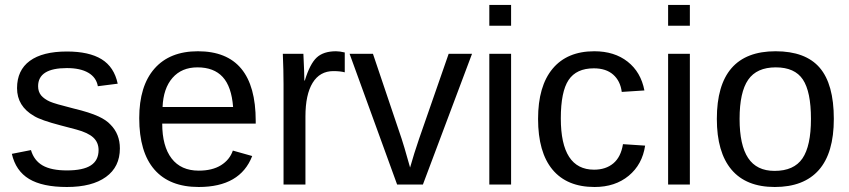

<svg xmlns="http://www.w3.org/2000/svg" viewBox="-20 -745 3427 775"><path d="M463.9 -146Q463.9 -71.3 407.7 -30.8Q351.6 9.8 250 9.8Q151.4 9.8 97.4 -22.7Q43.5 -55.2 27.8 -124L105 -139.2Q117.2 -97.2 152.1 -77.1Q187 -57.1 250 -57.1Q315.4 -57.1 346.7 -77.4Q377.9 -97.7 377.9 -139.2Q377.9 -169.9 356.7 -189.7Q335.4 -209.5 288.1 -222.2L225.1 -238.8Q144.5 -259.8 117.2 -276.9Q48.8 -316.4 48.8 -389.2Q48.8 -461.4 100.3 -499.3Q151.9 -537.1 250 -537.1Q339.4 -537.1 390.1 -505.9Q440.9 -474.6 455.1 -407.2L375 -397Q368.7 -432.6 336.4 -451.4Q304.2 -470.2 250 -470.2Q133.8 -470.2 133.8 -397Q133.8 -375 146 -359.9Q159.2 -344.7 181.2 -335Q200.7 -326.2 276.9 -307.1Q342.3 -291.5 377.9 -274.9Q409.2 -260.3 425.8 -242.2Q463.9 -204.1 463.9 -146Z M1012.2 -246.1H634.8Q634.8 -154.8 672.6 -105.5Q710.4 -56.2 782.2 -56.2Q836.9 -56.2 872.1 -78.1Q907.2 -100.1 919.9 -137.2L998 -115.2Q949.7 9.8 782.2 9.8Q664.6 9.8 603.3 -60.5Q542 -130.9 542 -268.1Q542 -397.9 603.5 -468Q665 -538.1 778.8 -538.1Q1012.2 -538.1 1012.2 -256.8ZM636.2 -313H920.9Q914.6 -395.5 878.9 -434.3Q843.3 -473.1 776.9 -473.1Q713.4 -473.1 676.3 -430.7Q639.2 -388.2 636.2 -313Z M1212.9 0H1124.5V-404.8Q1124.5 -460.4 1121.6 -527.8H1204.6Q1208.5 -447.8 1208.5 -419.9H1210.4Q1231 -487.3 1258.3 -512.7Q1285.6 -538.1 1336.4 -538.1Q1351.1 -538.1 1371.6 -533.2V-453.1Q1353 -458 1325.7 -458Q1271 -458 1241.9 -410.6Q1212.9 -363.3 1212.9 -274.9Z M1885.3 -527.8 1687 0H1583L1391.1 -527.8H1485.4L1601.1 -185.1Q1606.9 -169.4 1635.3 -68.8L1652.3 -126L1671.4 -184.1L1791 -527.8Z M2043 -641.1H1955.1V-725.1H2043ZM2043 0H1955.1V-527.8H2043Z M2243.7 -267.1Q2243.7 -60.1 2377.9 -60.1Q2425.3 -60.1 2455.8 -85.7Q2486.3 -111.3 2494.6 -163.1L2584 -157.2Q2572.8 -81.1 2517.8 -35.6Q2462.9 9.8 2379.9 9.8Q2268.6 9.8 2210.2 -60.3Q2151.9 -130.4 2151.9 -265.1Q2151.9 -397.5 2210.7 -467.8Q2269.5 -538.1 2378.9 -538.1Q2460 -538.1 2513.4 -496.1Q2566.9 -454.1 2581.1 -379.9L2489.7 -374Q2483.9 -418.5 2455.1 -443.8Q2426.3 -469.2 2377 -469.2Q2306.6 -469.2 2275.1 -422.1Q2243.7 -375 2243.7 -267.1Z M2764.6 -641.1H2676.8V-725.1H2764.6ZM2764.6 0H2676.8V-527.8H2764.6Z M3345.7 -265.1Q3345.7 -127.4 3285.2 -58.8Q3224.6 9.8 3107.4 9.8Q2991.7 9.8 2932.6 -60.3Q2873.5 -130.4 2873.5 -265.1Q2873.5 -538.1 3110.4 -538.1Q3231.4 -538.1 3288.6 -471.7Q3345.7 -405.3 3345.7 -265.1ZM3253.4 -265.1Q3253.4 -375 3220.7 -424.1Q3188 -473.1 3111.3 -473.1Q3034.7 -473.1 3000 -423.1Q2965.3 -373 2965.3 -265.1Q2965.3 -159.2 2999.8 -107.2Q3034.2 -55.2 3106.4 -55.2Q3184.6 -55.2 3219 -105.5Q3253.4 -155.8 3253.4 -265.1Z"/></svg>

Font: Libra Sans Modern
Style: Regular
Weight: 400
Foundry: Stefan Peev, Context Ltd
Version: Version 1.000